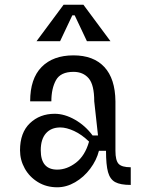

<svg xmlns="http://www.w3.org/2000/svg" viewBox="-20 -785 640 815"><path d="M65 -147Q65 -222 107 -262Q149 -302 212 -302Q254 -302 298 -277Q342 -252 373 -210H396L380 -355Q380 -425 356.5 -452.5Q333 -480 292 -480Q237 -480 217.5 -444.5Q198 -409 198 -355H108Q108 -451 156.5 -500.5Q205 -550 292 -550Q377 -550 423 -500.5Q469 -451 470 -355V-145Q470 -104 483.5 -89.5Q497 -75 535 -75V0Q491 0 469 -12Q447 -24 438.5 -54.5Q430 -85 430 -145H400Q390 -105 363 -69Q336 -33 299 -11.5Q262 10 223 10Q177 10 141 -12Q105 -34 85 -70Q65 -106 65 -147ZM223 -65Q264 -65 302.5 -94.5Q341 -124 358 -184Q327 -214 294.5 -229Q262 -244 236 -244Q197 -244 175 -219Q153 -194 153 -147Q153 -65 223 -65ZM297 -720H287L235 -610H135L250 -765H334L449 -610H349Z"/></svg>

Font: Sligoil Micro
Style: Regular
Weight: 400
Designer: Ariel Martín Pérez
Foundry: Igor Stepanchenko
Version: Version 1.001